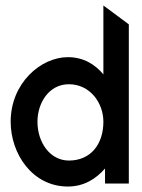

<svg xmlns="http://www.w3.org/2000/svg" viewBox="-20 -671 520 702"><path d="M19 -226C19 -108 99 11 228 11C287 11 331 -17 364 -55V0H451V-582L358 -651V-399C328 -435 286 -462 228 -462C129 -462 19 -367 19 -226ZM117 -226C117 -295 159 -363 232 -363C309 -363 358 -295 358 -226C358 -143 311 -84 232 -84C163 -84 117 -150 117 -226Z"/></svg>

Font: Charger Pro
Style: ExBdNar
Weight: 400
Designer: Jasper
Foundry: Cannot Into Space Fonts
Version: Version 1.09